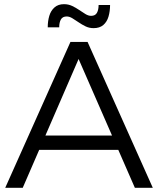

<svg xmlns="http://www.w3.org/2000/svg" viewBox="-20 -901 758 921"><path d="M318 -700H400L713 0H627L357 -618L89 0H5ZM143 -251H568V-182H143ZM508 -877Q508 -847 500.5 -821.5Q493 -796 475.5 -781Q458 -766 429 -766Q408 -766 390.5 -774.5Q373 -783 357 -794Q341 -805 327 -813.5Q313 -822 300 -822Q280 -822 272 -807.5Q264 -793 264 -770H209Q209 -800 216.5 -825Q224 -850 241.5 -865.5Q259 -881 287 -881Q308 -881 326 -872.5Q344 -864 360 -853Q376 -842 390 -833.5Q404 -825 417 -825Q437 -825 445 -839.5Q453 -854 453 -877Z"/></svg>

Font: Alexandria Light
Style: Regular
Weight: 300
Designer: Mohamed Gaber
Foundry: Kief Type Foundry
Version: Version 5.100